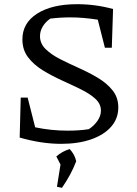

<svg xmlns="http://www.w3.org/2000/svg" viewBox="-20 -677 652 917"><path d="M272 10Q178 10 74 -20L79 -211H112L148 -69Q224 -53 303 -53Q328 -53 353 -54.5Q378 -56 404 -60Q428 -75 445 -99Q462 -123 462 -149Q462 -181 435 -205.5Q408 -230 365 -251Q322 -272 274.5 -293.5Q227 -315 184 -341.5Q141 -368 114 -403.5Q87 -439 87 -489Q87 -567 157.5 -612Q228 -657 348 -657Q436 -657 520 -634L514 -449H481L447 -583Q415 -588 382 -591Q349 -594 315 -594Q268 -594 220 -588Q198 -573 184.5 -551Q171 -529 171 -504Q171 -469 198 -442.5Q225 -416 267.5 -394.5Q310 -373 358 -351.5Q406 -330 448.5 -304.5Q491 -279 518 -245Q545 -211 545 -164Q545 -111 511 -72Q477 -33 415.5 -11.5Q354 10 272 10ZM252 215 269 109 249 70Q278 45 313 35Q324 47 332 61Q340 75 344 93Q332 125 315 156.5Q298 188 276 220Z"/></svg>

Font: Piazzolla SC
Style: Regular
Weight: 400
Designer: Juan Pablo del Peral
Foundry: Huerta Tipografica
Version: Version 1.330